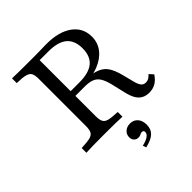

<svg xmlns="http://www.w3.org/2000/svg" viewBox="-214 -702 1042 1042"><g transform="rotate(-45 307.0 -181.0)"><path d="M52.4 0V-36.3Q96 -37.9 117.3 -43.1Q138.7 -48.4 146 -62.9Q153.2 -77.4 153.2 -105.6V-465.3Q153.2 -494.4 146 -508.5Q138.7 -522.6 117.3 -528.2Q96 -533.9 52.4 -534.7V-571Q71 -570.2 104.4 -569.8Q137.9 -569.4 184.7 -569.4Q205.6 -569.4 225.8 -569.4Q246 -569.4 263.3 -569.8Q280.6 -570.2 294 -570.6Q307.3 -571 315.3 -571Q410.5 -571 464.9 -531.9Q519.4 -492.7 519.4 -424.2Q519.4 -377.4 491.5 -342.3Q463.7 -307.3 414.1 -287.9Q364.5 -268.5 296.8 -268.5H193.5V-296.8H295.2Q368.5 -296.8 403.6 -326.2Q438.7 -355.6 438.7 -415.3Q438.7 -475.8 403.6 -505.2Q368.5 -534.7 295.2 -534.7H228.2V-105.6Q228.2 -77.4 235.5 -62.9Q242.7 -48.4 264.1 -43.1Q285.5 -37.9 329 -36.3V0Q291.9 -2.4 190.3 -2.4Q92.7 -2.4 52.4 0ZM524.2 11.3Q488.7 11.3 466.5 -9.7Q444.4 -30.6 433.1 -75.8L411.3 -167.7Q402.4 -203.2 389.5 -223.4Q376.6 -243.5 355.6 -252Q334.7 -260.5 300 -260.5H197.6V-285.5H290.3Q358.9 -285.5 398 -274.6Q437.1 -263.7 457.7 -235.5Q478.2 -207.3 491.1 -154L506.5 -93.5Q513.7 -64.5 524.2 -52.4Q534.7 -40.3 551.6 -41.1Q562.9 -41.1 572.2 -46.4Q581.5 -51.6 592.7 -63.7L613.7 -40.3Q596 -13.7 574.2 -1.2Q552.4 11.3 524.2 11.3ZM302.4 208.9 296 189.5Q326.6 182.3 342.3 171.4Q358.1 160.5 358.1 146Q358.1 133.1 344.4 133.1Q336.3 133.1 329.4 137.5Q322.6 141.9 310.5 141.9Q295.2 141.9 285.5 131.5Q275.8 121 275.8 104.8Q275.8 83.1 291.5 69Q307.3 54.8 331.5 54.8Q358.9 54.8 375.4 73.4Q391.9 91.9 391.9 124.2Q391.9 158.1 370.6 178.2Q349.2 198.4 302.4 208.9Z"/></g></svg>

Font: Playfair 9pt Light
Style: Regular
Weight: 300
Designer: Claus Eggers Sørensen
Foundry: Claus Eggers Sørensen
Version: Version 2.001;gftools[0.9.30]